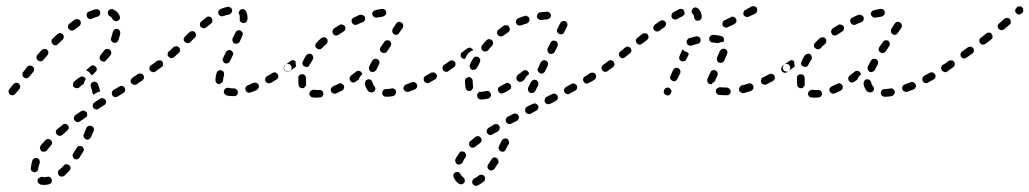

<svg xmlns="http://www.w3.org/2000/svg" viewBox="-20 -297 3340 623"><path d="M117 277Q116 277 115 277Q114 277 113 277Q109 280 104 282Q104 283 103 284Q102 286 102 287Q102 289 102 292Q103 294 104 296Q105 298 108 300Q110 301 112 302Q118 303 124 303Q131 303 139 301Q141 300 143 299Q145 298 147 295Q148 293 148 291Q149 288 148 286Q147 281 143 278Q138 275 133 277Q128 278 124 278Q120 278 117 277ZM168 263Q168 268 171 272Q175 276 180 276Q185 276 189 273Q197 266 205 257Q207 255 208 253Q209 250 209 248Q209 245 207 243Q206 241 205 239Q201 236 196 236Q190 236 187 240Q180 248 172 254Q168 257 168 263ZM109 227Q109 225 108 222Q107 220 105 218Q103 217 101 216Q98 215 96 215Q93 216 91 217Q89 218 87 220Q86 222 85 224Q81 236 80 248Q79 250 80 253Q81 255 82 257Q84 259 86 260Q88 261 91 262Q96 262 100 259Q104 256 104 250Q105 241 109 232Q109 230 109 227ZM216 210Q217 215 221 218Q225 221 230 220Q235 219 238 214Q244 205 250 195Q253 191 252 186Q250 181 246 178Q241 176 236 177Q231 178 229 183Q223 192 218 200Q215 205 216 210ZM149 166Q148 161 145 157Q143 156 140 155Q138 154 136 154Q133 154 131 155Q129 156 127 158Q119 167 112 175Q111 177 110 180Q109 182 110 185Q110 187 111 189Q112 191 114 193Q118 196 123 195Q129 195 132 191Q138 183 145 175Q149 171 149 166ZM252 148Q254 152 258 155Q261 156 263 156Q266 156 268 155Q270 154 272 152Q274 151 275 148Q280 138 284 128Q286 123 284 118Q281 113 277 112Q274 111 272 111Q269 111 267 112Q265 113 263 114Q261 116 260 119Q257 128 252 138Q250 143 252 148ZM203 119Q204 114 201 110Q199 108 197 107Q195 105 192 105Q190 105 187 105Q185 106 183 108Q174 115 166 122Q164 123 163 125Q162 128 161 130Q161 133 162 135Q163 137 164 139Q168 143 173 144Q178 144 182 141Q190 134 198 127Q202 124 203 119ZM263 77Q263 71 261 67Q259 65 257 64Q255 62 252 62Q250 62 248 62Q245 63 243 64L225 76Q221 79 220 84Q219 90 222 94Q223 96 226 97Q228 99 230 99Q233 99 235 99Q237 98 239 97L257 85Q262 82 263 77ZM324 36Q325 31 322 27Q321 25 319 24Q317 22 314 22Q312 21 309 22Q307 22 305 23L287 35Q284 37 283 39Q282 41 281 43Q281 46 281 48Q281 50 283 53Q286 57 291 58Q296 59 300 56L318 44Q323 42 324 36ZM386 -3Q387 -8 384 -13Q383 -15 381 -16Q378 -18 376 -18Q374 -19 371 -18Q369 -18 367 -16L348 -5Q344 -2 343 3Q342 8 345 13Q346 15 348 16Q350 18 352 18Q355 19 357 18Q360 18 362 16L380 5Q385 2 386 -3ZM45 -12Q46 -15 46 -17Q45 -20 44 -22Q43 -24 41 -26Q37 -29 32 -28Q27 -28 24 -24Q15 -14 11 -8Q7 -4 8 1Q8 6 12 9Q16 13 21 12Q26 12 29 8Q34 3 43 -8Q45 -10 45 -12ZM305 0Q305 -1 305 -1Q305 -1 305 -1Q302 -14 298 -24Q297 -27 295 -28Q294 -30 291 -31Q289 -32 287 -32Q284 -32 282 -31Q277 -29 275 -25Q273 -20 275 -15Q278 -7 280 3Q280 5 281 7Q282 9 284 10L293 4Q298 1 305 0ZM229 -11Q224 -11 220 -14Q218 -16 217 -18Q216 -21 217 -23Q217 -26 218 -28Q219 -30 220 -32Q231 -42 240 -47Q242 -48 244 -49Q247 -49 249 -48Q252 -48 254 -46Q256 -45 257 -43Q257 -42 258 -41Q258 -41 258 -40Q256 -37 254 -33Q253 -29 252 -25Q245 -21 238 -14Q234 -10 229 -11ZM447 -44Q448 -49 445 -53Q444 -55 442 -57Q440 -58 437 -58Q435 -59 432 -58Q430 -58 428 -57L410 -45Q406 -42 404 -37Q403 -32 406 -27Q408 -25 410 -24Q412 -22 414 -22Q417 -21 419 -22Q422 -22 424 -24L442 -36Q446 -39 447 -44ZM91 -73Q90 -78 86 -81Q82 -85 77 -84Q72 -84 68 -80L55 -63Q52 -59 53 -54Q53 -49 57 -46Q59 -44 61 -44Q64 -43 66 -43Q69 -43 71 -45Q73 -46 75 -48L88 -64Q91 -68 91 -73ZM268 -64Q264 -67 259 -69Q267 -76 273 -81Q274 -83 277 -84Q279 -85 281 -85Q284 -85 286 -84Q288 -83 290 -81Q294 -78 294 -72Q294 -67 290 -64Q286 -59 280 -54Q279 -54 277 -53Q277 -54 276 -54Q273 -60 268 -64ZM492 -75Q493 -80 490 -84Q489 -86 487 -88Q485 -89 482 -89Q480 -90 477 -89Q475 -89 473 -87L470 -86Q466 -83 465 -78Q464 -72 467 -68Q469 -66 471 -65Q473 -63 475 -63Q478 -63 480 -63Q483 -64 485 -65L487 -67Q491 -70 492 -75ZM303 -108Q304 -103 308 -100Q310 -98 312 -98Q315 -97 317 -97Q320 -97 322 -99Q324 -100 325 -102Q333 -110 339 -119Q340 -121 341 -123Q341 -126 341 -128Q340 -131 339 -133Q338 -135 336 -136Q331 -139 326 -138Q321 -138 318 -133Q313 -126 306 -118Q303 -114 303 -108ZM137 -127Q137 -132 133 -135Q129 -139 124 -138Q119 -138 115 -134Q109 -127 101 -119Q98 -115 98 -110Q99 -104 103 -101Q107 -98 112 -98Q117 -98 120 -102Q127 -110 134 -118Q137 -121 137 -127ZM187 -177Q187 -182 184 -186Q180 -189 175 -190Q170 -190 166 -186Q158 -179 151 -172Q147 -168 147 -163Q147 -158 151 -154Q154 -150 160 -150Q165 -150 168 -154Q176 -161 183 -168Q187 -172 187 -177ZM341 -165Q343 -161 348 -159Q350 -158 353 -158Q355 -158 358 -159Q360 -160 361 -162Q363 -164 364 -166Q368 -177 370 -188Q371 -193 368 -198Q366 -202 361 -203Q355 -204 351 -201Q347 -198 346 -193Q344 -184 341 -175Q339 -170 341 -165ZM242 -221Q243 -226 240 -230Q237 -234 232 -235Q227 -236 222 -233Q214 -227 205 -220Q201 -217 200 -212Q200 -207 203 -203Q206 -199 211 -198Q216 -197 221 -200Q229 -207 237 -212Q241 -215 242 -221ZM353 -229Q357 -227 362 -229Q364 -230 366 -232Q368 -234 369 -236Q369 -239 369 -241Q369 -244 368 -246Q365 -253 360 -258Q355 -263 348 -266Q344 -269 339 -267Q334 -266 331 -261Q329 -256 331 -251Q332 -246 337 -244Q343 -241 345 -235Q348 -231 353 -229ZM304 -249Q306 -253 305 -258Q304 -261 303 -263Q301 -265 299 -266Q297 -267 294 -267Q292 -268 290 -267Q279 -264 268 -259Q266 -258 264 -257Q263 -255 262 -253Q261 -250 261 -248Q261 -245 262 -243Q264 -238 269 -236Q274 -234 278 -236Q288 -241 296 -243Q301 -244 304 -249Z M748 12Q752 8 752 3Q752 1 751 -2Q750 -4 748 -6Q747 -8 744 -9Q742 -10 740 -10Q729 -10 722 -12Q719 -12 717 -12Q714 -12 712 -10Q710 -9 709 -7Q707 -5 707 -3Q705 2 708 7Q711 11 716 13Q726 15 739 15Q744 15 748 12ZM819 -12Q821 -17 819 -22Q818 -24 816 -26Q814 -27 812 -28Q809 -29 807 -29Q805 -29 802 -28Q792 -24 784 -20Q779 -18 777 -13Q775 -9 777 -4Q779 1 783 3Q788 5 793 3Q802 0 813 -5Q817 -7 819 -12ZM687 -25Q684 -26 682 -28Q681 -30 680 -32Q679 -34 679 -37V-38Q679 -47 683 -61Q685 -66 689 -68Q694 -70 699 -69Q704 -67 706 -63Q708 -58 707 -53Q704 -43 704 -38V-37Q704 -35 703 -33Q703 -32 702 -30Q701 -30 701 -30Q697 -27 694 -25Q693 -24 693 -24Q692 -24 691 -24Q689 -24 687 -25ZM883 -46Q884 -51 881 -56Q880 -58 878 -59Q876 -61 874 -62Q871 -62 869 -62Q867 -62 864 -60Q856 -55 847 -50Q844 -49 843 -47Q841 -45 841 -43Q840 -40 840 -38Q841 -35 842 -33Q844 -29 849 -27Q854 -26 859 -28Q868 -33 877 -39Q881 -41 883 -46ZM926 -75Q927 -80 924 -84Q923 -86 921 -88Q919 -89 916 -89Q914 -90 911 -89Q909 -89 907 -87H906Q902 -84 901 -79Q900 -74 903 -69Q905 -67 907 -66Q909 -65 911 -64Q914 -64 916 -64Q919 -65 921 -66V-67Q925 -70 926 -75ZM508 -83Q509 -85 509 -87Q509 -90 509 -92Q508 -95 507 -97Q504 -101 499 -101Q493 -102 489 -99Q481 -93 473 -87Q469 -84 468 -79Q467 -74 470 -70Q473 -66 478 -65Q483 -64 487 -67Q496 -73 504 -79Q506 -81 508 -83ZM703 -100Q705 -95 709 -92Q714 -90 719 -92Q724 -93 726 -98L735 -117Q738 -121 736 -126Q734 -131 730 -133Q725 -136 720 -134Q715 -132 713 -128L704 -109Q701 -104 703 -100ZM563 -129Q564 -131 564 -134Q564 -136 564 -139Q563 -141 561 -143Q559 -145 557 -146Q555 -147 552 -147Q550 -147 548 -146Q545 -146 543 -144Q536 -137 528 -130Q526 -129 525 -127Q524 -124 524 -122Q524 -119 524 -117Q525 -115 527 -113Q530 -109 535 -108Q540 -108 544 -111Q552 -118 560 -125Q562 -127 563 -129ZM735 -163Q736 -158 741 -156Q746 -154 751 -156Q756 -158 758 -162Q763 -173 766 -181Q767 -184 768 -186Q768 -189 767 -191Q766 -193 764 -195Q762 -197 760 -198Q755 -200 750 -198Q746 -196 744 -191Q740 -183 735 -173Q733 -168 735 -163ZM615 -179Q616 -181 616 -183Q616 -186 615 -188Q614 -190 613 -192Q609 -196 604 -196Q599 -196 595 -193L580 -178Q576 -175 576 -169Q576 -164 580 -161Q583 -157 589 -157Q594 -157 597 -160L612 -175Q614 -176 615 -179ZM669 -229Q670 -234 667 -238Q664 -243 659 -243Q654 -244 650 -241Q642 -235 633 -227Q629 -224 629 -219Q628 -214 631 -210Q635 -206 640 -205Q645 -205 649 -208Q657 -215 665 -221Q669 -224 669 -229ZM758 -236Q757 -231 760 -227Q764 -223 769 -222Q771 -222 774 -223Q776 -223 778 -225Q780 -226 781 -229Q782 -231 783 -233Q784 -250 778 -261Q776 -265 771 -267Q766 -268 761 -266Q757 -263 755 -258Q754 -253 757 -249Q757 -247 758 -244Q758 -241 758 -236ZM731 -256Q734 -260 733 -265Q732 -267 731 -270Q729 -272 727 -273Q725 -274 723 -275Q720 -275 718 -275Q707 -272 696 -268Q694 -267 692 -265Q690 -264 689 -261Q688 -259 688 -257Q688 -254 689 -252Q691 -247 696 -245Q700 -243 705 -245Q714 -248 723 -250Q728 -251 731 -256Z M1018 19Q1020 19 1023 18Q1025 17 1026 15Q1028 13 1029 11Q1030 9 1029 6Q1029 1 1025 -2Q1021 -6 1016 -5Q1012 -5 1009 -5Q1003 -5 998 -6Q993 -6 989 -3Q985 0 984 5Q984 8 984 10Q985 13 987 15Q988 16 990 18Q993 19 995 19Q1001 20 1009 20Q1013 20 1018 19ZM1263 9Q1266 5 1265 0Q1265 -2 1264 -4Q1262 -7 1260 -8Q1258 -9 1256 -10Q1253 -11 1251 -10Q1241 -8 1232 -8Q1230 -8 1227 -7Q1225 -6 1223 -4Q1222 -2 1221 0Q1220 3 1220 5Q1220 10 1224 14Q1228 17 1233 17Q1244 17 1255 15Q1260 14 1263 9ZM1096 -11Q1098 -16 1095 -20Q1094 -22 1092 -24Q1090 -25 1088 -26Q1086 -27 1083 -27Q1081 -26 1079 -25Q1070 -21 1061 -17Q1059 -16 1057 -14Q1055 -12 1054 -10Q1053 -8 1053 -5Q1053 -3 1054 -1Q1056 4 1061 6Q1066 8 1071 6Q1080 2 1090 -3Q1095 -6 1096 -11ZM1176 0Q1178 1 1181 2Q1183 3 1185 3Q1188 3 1190 2Q1192 1 1194 0Q1198 -4 1198 -9Q1198 -14 1194 -18Q1190 -22 1189 -29Q1189 -31 1187 -33Q1186 -36 1184 -37Q1182 -39 1180 -39Q1178 -40 1175 -40Q1173 -39 1170 -38Q1168 -37 1167 -35Q1165 -33 1165 -31Q1164 -28 1164 -26Q1165 -18 1168 -12Q1171 -5 1176 0ZM1333 -14Q1335 -18 1333 -23Q1332 -26 1330 -27Q1328 -29 1326 -30Q1324 -31 1321 -31Q1319 -31 1316 -30Q1307 -26 1298 -23Q1295 -22 1293 -20Q1292 -19 1291 -17Q1290 -14 1289 -12Q1289 -9 1290 -7Q1292 -2 1297 0Q1301 2 1306 1Q1316 -3 1326 -7Q1331 -9 1333 -14ZM954 -13Q949 -16 949 -21Q948 -27 948 -34Q948 -39 948 -45Q948 -50 952 -53Q956 -57 961 -56Q967 -56 970 -52Q973 -48 973 -43Q973 -38 973 -34Q973 -29 973 -25Q974 -24 973 -22Q973 -21 973 -19Q969 -16 967 -12Q966 -12 965 -11Q964 -11 963 -11Q958 -10 954 -13ZM1397 -46Q1399 -51 1396 -56Q1395 -58 1393 -59Q1391 -61 1389 -62Q1386 -62 1384 -62Q1381 -62 1379 -61Q1370 -56 1361 -51Q1357 -49 1355 -44Q1354 -39 1356 -34Q1357 -32 1359 -30Q1361 -29 1363 -28Q1366 -27 1368 -27Q1371 -28 1373 -29Q1382 -34 1391 -39Q1396 -41 1397 -46ZM1125 -29Q1120 -30 1117 -34Q1115 -36 1115 -39Q1114 -41 1114 -43Q1115 -46 1116 -48Q1117 -50 1119 -52Q1127 -58 1135 -64Q1139 -68 1144 -67Q1149 -67 1152 -63Q1154 -61 1155 -59Q1155 -57 1155 -55Q1152 -53 1149 -49Q1145 -44 1144 -39Q1139 -35 1134 -32Q1130 -29 1125 -29ZM1177 -76Q1177 -74 1178 -72Q1178 -69 1180 -67Q1182 -66 1184 -64Q1189 -62 1193 -64Q1198 -66 1201 -70Q1204 -78 1210 -88Q1212 -92 1211 -97Q1210 -102 1205 -105Q1201 -107 1196 -106Q1191 -105 1188 -100Q1182 -90 1178 -81Q1177 -79 1177 -76ZM1441 -75Q1442 -80 1439 -84Q1436 -88 1431 -89Q1426 -90 1422 -87H1421Q1417 -84 1416 -79Q1415 -73 1418 -69Q1419 -67 1421 -66Q1423 -65 1426 -64Q1428 -64 1431 -64Q1433 -65 1435 -66L1436 -67Q1440 -70 1441 -75ZM921 -67Q917 -64 912 -65Q907 -66 904 -70Q901 -74 902 -79Q903 -84 907 -87Q914 -92 923 -99Q925 -101 927 -101Q930 -102 932 -102Q934 -101 936 -100Q938 -99 939 -98Q939 -96 939 -95Q939 -88 941 -82Q940 -81 939 -80Q939 -80 938 -79Q928 -72 921 -67ZM962 -88Q964 -83 969 -81Q973 -79 978 -80Q983 -82 985 -87Q989 -95 995 -104Q997 -108 996 -113Q995 -118 991 -121Q986 -124 981 -122Q976 -121 973 -117Q967 -107 963 -98Q960 -93 962 -88ZM1213 -139Q1213 -137 1213 -134Q1214 -132 1215 -130Q1217 -128 1219 -127Q1223 -124 1228 -125Q1233 -126 1236 -130L1247 -147Q1249 -149 1249 -152Q1250 -154 1249 -157Q1249 -159 1247 -161Q1246 -163 1244 -165Q1240 -167 1234 -166Q1229 -165 1227 -161L1215 -144Q1214 -142 1213 -139ZM1003 -149Q1003 -144 1007 -141Q1011 -137 1016 -137Q1021 -137 1025 -141Q1031 -148 1039 -154Q1043 -158 1043 -163Q1044 -168 1040 -172Q1037 -176 1032 -176Q1026 -176 1022 -173Q1014 -166 1007 -158Q1003 -155 1003 -149ZM1059 -197Q1058 -192 1061 -187Q1063 -183 1068 -182Q1074 -181 1078 -184Q1086 -189 1095 -195Q1099 -197 1100 -202Q1102 -207 1099 -212Q1096 -216 1091 -217Q1086 -219 1082 -216Q1073 -211 1064 -205Q1060 -202 1059 -197ZM1253 -194Q1254 -189 1258 -186Q1260 -185 1263 -184Q1265 -184 1268 -184Q1270 -185 1272 -186Q1274 -188 1275 -190Q1281 -199 1287 -207Q1288 -209 1288 -212Q1289 -214 1288 -217Q1287 -219 1286 -221Q1285 -223 1282 -224Q1278 -227 1273 -226Q1268 -225 1265 -220Q1260 -212 1254 -203Q1252 -199 1253 -194ZM1121 -233Q1120 -228 1122 -224Q1124 -219 1129 -217Q1134 -215 1138 -217Q1148 -222 1157 -225Q1162 -227 1164 -232Q1166 -237 1164 -242Q1162 -246 1157 -248Q1152 -250 1147 -249Q1138 -245 1128 -240Q1123 -238 1121 -233ZM1190 -259Q1187 -255 1188 -250Q1189 -247 1190 -245Q1192 -243 1194 -242Q1196 -240 1198 -240Q1201 -239 1203 -240Q1213 -242 1222 -243Q1227 -244 1230 -248Q1234 -252 1233 -257Q1233 -262 1229 -265Q1225 -269 1219 -268Q1209 -267 1198 -264Q1193 -263 1190 -259Z M1513 289Q1511 294 1513 298Q1514 301 1516 302Q1518 304 1520 305Q1522 306 1525 306Q1527 306 1530 305Q1539 300 1550 292Q1551 290 1553 288Q1554 286 1554 283Q1554 281 1553 278Q1553 276 1551 274Q1548 270 1542 270Q1537 269 1533 273Q1526 279 1519 282Q1515 284 1513 289ZM1468 262Q1464 260 1459 262Q1456 262 1455 264Q1453 266 1452 268Q1451 270 1451 273Q1451 275 1452 278Q1457 291 1469 299Q1471 300 1474 301Q1476 301 1479 301Q1481 300 1483 299Q1485 297 1487 295Q1489 291 1488 286Q1487 281 1483 278Q1477 274 1475 269Q1473 264 1468 262ZM1562 246Q1563 251 1567 254Q1571 257 1576 256Q1581 255 1584 251Q1590 243 1596 233Q1599 229 1597 224Q1596 219 1592 216Q1587 213 1582 214Q1577 216 1575 220Q1569 229 1564 237Q1561 241 1562 246ZM1492 209Q1493 207 1492 205Q1492 202 1490 200Q1489 198 1487 196Q1485 195 1483 195Q1480 194 1478 194Q1475 195 1473 196Q1471 197 1470 200Q1463 209 1458 219Q1457 221 1457 224Q1457 226 1458 229Q1459 231 1460 233Q1462 235 1464 236Q1469 238 1474 236Q1479 234 1481 230Q1484 222 1490 214Q1492 212 1492 209ZM1607 161 1599 177Q1597 182 1598 186Q1600 191 1604 194Q1609 196 1614 195Q1619 193 1621 188L1629 173L1631 170Q1633 166 1631 161Q1630 156 1625 153Q1621 151 1616 153Q1611 154 1608 159ZM1543 159Q1543 154 1540 150Q1537 145 1532 145Q1527 144 1523 147Q1514 154 1506 161Q1504 162 1503 164Q1502 167 1502 169Q1502 172 1502 174Q1503 176 1505 178Q1508 182 1513 182Q1518 183 1522 179Q1530 173 1538 167Q1542 164 1543 159ZM1601 121Q1603 116 1600 112Q1599 109 1597 108Q1595 106 1592 106Q1590 105 1587 106Q1585 106 1583 107Q1574 113 1565 118Q1563 119 1562 121Q1560 123 1560 126Q1559 128 1559 131Q1560 133 1561 135Q1564 140 1569 141Q1574 142 1578 139Q1587 134 1596 129Q1600 126 1601 121ZM1663 87Q1665 82 1662 78Q1660 73 1655 72Q1650 70 1645 73L1627 82Q1623 85 1621 90Q1620 95 1622 99Q1625 104 1630 105Q1635 107 1639 104L1657 95Q1662 92 1663 87ZM1724 59Q1725 58 1726 55Q1727 53 1727 50Q1727 48 1726 46Q1723 41 1718 39Q1713 38 1709 40L1690 49Q1688 50 1687 52Q1685 54 1684 57Q1683 59 1684 61Q1684 64 1685 66Q1687 71 1692 72Q1697 74 1702 72L1720 62Q1722 61 1724 59ZM1790 23Q1791 18 1789 14Q1788 11 1786 10Q1784 8 1782 7Q1779 7 1777 7Q1774 7 1772 8L1754 17Q1749 20 1748 25Q1746 30 1748 34Q1749 37 1751 38Q1753 40 1756 41Q1758 41 1760 41Q1763 41 1765 40L1783 31Q1788 28 1790 23ZM1563 23Q1568 22 1571 18Q1574 13 1573 8Q1572 6 1571 4Q1570 2 1568 0Q1566 -1 1563 -2Q1561 -2 1558 -2Q1548 1 1541 1H1540Q1535 0 1532 4Q1528 8 1528 13Q1528 15 1529 18Q1530 20 1532 22Q1533 24 1536 25Q1538 25 1540 26H1541Q1551 26 1563 23ZM1852 -10Q1854 -15 1852 -19Q1850 -22 1848 -23Q1846 -25 1844 -26Q1842 -26 1839 -26Q1837 -26 1835 -25L1817 -15Q1812 -12 1811 -7Q1809 -3 1811 2Q1813 4 1815 6Q1816 7 1819 8Q1821 9 1824 9Q1826 8 1828 7L1846 -3Q1851 -5 1852 -10ZM1636 -8Q1638 -10 1638 -12Q1639 -15 1639 -17Q1638 -20 1637 -22Q1634 -26 1629 -28Q1624 -29 1620 -26Q1611 -21 1603 -17Q1598 -15 1596 -10Q1595 -5 1597 -1Q1598 2 1600 3Q1602 5 1604 6Q1606 7 1609 6Q1611 6 1614 5Q1623 1 1632 -5Q1635 -6 1636 -8ZM1694 -3Q1695 2 1700 4Q1702 5 1705 5Q1707 5 1709 4Q1712 4 1714 2Q1716 0 1717 -2L1726 -20Q1728 -25 1726 -30Q1725 -35 1720 -37Q1715 -39 1711 -38Q1706 -36 1703 -31L1694 -13Q1692 -8 1694 -3ZM1496 -3Q1492 -6 1491 -11Q1489 -19 1489 -28Q1489 -32 1489 -36Q1489 -38 1490 -40Q1492 -43 1494 -44Q1495 -46 1498 -46Q1500 -47 1503 -47Q1508 -46 1511 -42Q1514 -38 1514 -33Q1514 -31 1514 -28Q1514 -22 1515 -17Q1515 -16 1515 -14Q1515 -12 1515 -11Q1512 -8 1510 -4Q1509 -3 1508 -3Q1507 -2 1506 -2Q1501 -1 1496 -3ZM1912 -42Q1914 -44 1914 -46Q1915 -48 1914 -51Q1914 -53 1913 -55Q1910 -60 1905 -61Q1900 -62 1895 -60Q1887 -54 1878 -49Q1876 -48 1874 -46Q1873 -44 1872 -41Q1872 -39 1872 -37Q1872 -34 1874 -32Q1876 -28 1881 -26Q1886 -25 1891 -28Q1900 -33 1909 -38Q1911 -40 1912 -42ZM1691 -52Q1694 -54 1696 -56Q1696 -56 1696 -56Q1696 -56 1696 -56Q1697 -58 1696 -61Q1695 -63 1693 -65Q1690 -69 1685 -69Q1680 -70 1676 -66Q1668 -60 1660 -54Q1656 -50 1656 -45Q1655 -40 1658 -36Q1660 -34 1662 -33Q1664 -32 1666 -31Q1669 -31 1671 -32Q1674 -32 1676 -34Q1679 -36 1682 -39L1683 -41Q1686 -47 1691 -52ZM1734 -94 1726 -76Q1725 -74 1724 -72Q1724 -69 1725 -67Q1726 -65 1728 -63Q1729 -61 1731 -60Q1736 -57 1741 -59Q1746 -61 1748 -65L1757 -83V-84Q1758 -86 1758 -88Q1759 -91 1758 -93Q1757 -96 1755 -98Q1754 -99 1752 -100Q1747 -103 1742 -101Q1737 -99 1735 -95ZM1956 -70Q1957 -72 1957 -75Q1958 -77 1957 -80Q1957 -82 1955 -84Q1952 -88 1947 -89Q1942 -90 1938 -87H1937Q1935 -85 1934 -83Q1932 -81 1932 -79Q1931 -76 1932 -74Q1933 -71 1934 -69Q1937 -65 1942 -64Q1947 -63 1951 -66L1952 -67Q1954 -68 1956 -70ZM1458 -87Q1459 -92 1456 -96Q1455 -98 1452 -99Q1450 -101 1448 -101Q1445 -101 1443 -101Q1441 -100 1439 -99L1422 -87Q1420 -86 1418 -84Q1417 -82 1417 -79Q1416 -77 1417 -74Q1417 -72 1419 -70Q1422 -66 1427 -65Q1432 -64 1436 -67L1453 -79Q1457 -82 1458 -87ZM1505 -78Q1506 -73 1511 -71Q1516 -69 1521 -71Q1525 -73 1528 -77Q1532 -86 1537 -95Q1539 -99 1538 -104Q1536 -109 1532 -112Q1527 -114 1522 -113Q1517 -111 1515 -107Q1509 -97 1505 -88Q1503 -83 1505 -78ZM1504 -128Q1509 -132 1515 -134Q1515 -135 1515 -136Q1514 -136 1514 -137Q1512 -139 1510 -140Q1508 -142 1506 -142Q1503 -143 1501 -142Q1498 -141 1496 -140L1480 -128Q1475 -125 1475 -120Q1474 -115 1477 -111Q1479 -108 1482 -107Q1485 -105 1489 -106Q1492 -112 1495 -118Q1498 -124 1504 -128ZM1757 -131Q1758 -126 1763 -123Q1765 -122 1768 -122Q1770 -122 1772 -123Q1775 -123 1777 -125Q1778 -127 1780 -129L1789 -147Q1791 -152 1789 -157Q1788 -162 1783 -164Q1778 -166 1773 -165Q1769 -163 1766 -158L1757 -140Q1755 -135 1757 -131ZM1542 -141Q1542 -136 1546 -133Q1548 -131 1550 -130Q1553 -130 1555 -130Q1558 -130 1560 -131Q1562 -132 1564 -134Q1570 -142 1577 -149Q1580 -153 1580 -158Q1580 -163 1576 -167Q1572 -170 1567 -170Q1562 -170 1558 -166Q1551 -158 1544 -150Q1541 -146 1542 -141ZM1593 -193Q1592 -188 1595 -184Q1598 -180 1603 -179Q1608 -178 1613 -181Q1620 -187 1629 -192Q1633 -195 1634 -200Q1635 -205 1632 -210Q1630 -214 1624 -215Q1619 -216 1615 -214Q1606 -208 1598 -201Q1593 -198 1593 -193ZM1787 -199Q1787 -196 1788 -194Q1789 -192 1790 -190Q1792 -188 1794 -187Q1799 -185 1804 -186Q1809 -188 1811 -193L1820 -211Q1821 -213 1821 -216Q1822 -218 1821 -220Q1820 -223 1818 -225Q1817 -227 1814 -228Q1810 -230 1805 -228Q1800 -227 1798 -222L1789 -204Q1788 -201 1787 -199ZM1655 -231Q1653 -226 1655 -222Q1656 -219 1658 -217Q1659 -216 1662 -215Q1664 -214 1666 -214Q1669 -214 1671 -215Q1680 -218 1690 -221Q1694 -223 1697 -228Q1699 -232 1698 -237Q1697 -240 1695 -241Q1694 -243 1691 -244Q1689 -246 1687 -246Q1684 -246 1682 -245Q1672 -242 1662 -238Q1657 -236 1655 -231ZM1728 -255Q1726 -254 1725 -252Q1723 -250 1723 -248Q1722 -245 1722 -243Q1723 -238 1727 -235Q1731 -232 1737 -232Q1746 -234 1756 -234Q1759 -235 1761 -236Q1763 -237 1765 -239Q1766 -241 1767 -243Q1768 -245 1768 -248Q1767 -253 1763 -256Q1759 -260 1754 -259Q1744 -258 1733 -257Q1731 -257 1728 -255Z M2134 0Q2133 2 2134 4Q2135 7 2137 9Q2139 10 2141 11Q2146 14 2150 12Q2155 10 2157 5Q2158 3 2159 0Q2159 -2 2158 -5Q2157 -7 2155 -9Q2154 -10 2151 -12Q2147 -14 2142 -12Q2137 -10 2135 -5Q2134 -3 2134 0ZM2337 12H2338Q2341 12 2343 12Q2345 11 2347 9Q2349 7 2350 5Q2351 2 2351 0Q2351 -5 2347 -9Q2343 -13 2338 -13H2337Q2325 -13 2317 -14Q2312 -14 2308 -11Q2303 -8 2303 -3Q2302 0 2303 2Q2304 4 2305 6Q2307 8 2309 10Q2311 11 2313 11Q2323 12 2337 12ZM2421 -5Q2423 -6 2424 -9Q2425 -11 2425 -13Q2425 -16 2424 -18Q2423 -23 2418 -25Q2413 -28 2409 -26Q2398 -22 2387 -20Q2385 -19 2383 -18Q2381 -16 2380 -14Q2378 -12 2378 -9Q2378 -7 2378 -4Q2380 1 2384 3Q2389 6 2394 5Q2405 2 2417 -2Q2419 -3 2421 -5ZM2492 -38Q2493 -40 2494 -42Q2495 -44 2494 -47Q2494 -49 2493 -51Q2490 -56 2485 -57Q2480 -59 2476 -56Q2466 -51 2456 -46Q2451 -44 2450 -39Q2448 -34 2450 -29Q2451 -27 2453 -25Q2455 -24 2458 -23Q2460 -22 2462 -22Q2465 -22 2467 -23Q2477 -29 2488 -34Q2490 -36 2492 -38ZM2279 -26Q2277 -28 2276 -30Q2275 -32 2275 -35Q2275 -37 2275 -40Q2277 -44 2279 -49L2285 -62Q2287 -67 2292 -69Q2297 -71 2302 -68Q2304 -67 2306 -66Q2307 -64 2308 -62Q2309 -59 2309 -57Q2309 -54 2308 -52L2302 -39Q2300 -35 2299 -33Q2297 -31 2294 -29Q2291 -27 2288 -23Q2287 -23 2286 -24Q2285 -24 2284 -24Q2281 -25 2279 -26ZM2155 -42Q2157 -37 2162 -35Q2164 -34 2166 -33Q2169 -33 2171 -34Q2174 -35 2175 -37Q2177 -39 2178 -41L2187 -59Q2189 -64 2187 -69Q2185 -74 2180 -76Q2178 -77 2176 -77Q2173 -77 2171 -76Q2169 -75 2167 -74Q2165 -72 2164 -70L2156 -51Q2153 -46 2155 -42ZM2544 -75Q2545 -80 2542 -84Q2541 -86 2539 -88Q2537 -89 2534 -89Q2532 -90 2529 -89Q2527 -89 2525 -87L2520 -84Q2516 -81 2515 -76Q2514 -71 2517 -66Q2518 -64 2520 -63Q2522 -62 2525 -61Q2527 -61 2530 -61Q2532 -62 2534 -63L2539 -67Q2543 -70 2544 -75ZM1974 -88Q1974 -93 1971 -97Q1970 -99 1967 -100Q1965 -101 1963 -102Q1960 -102 1958 -101Q1955 -101 1954 -99Q1943 -91 1938 -87Q1934 -84 1933 -79Q1932 -74 1935 -70Q1938 -66 1943 -65Q1948 -64 1952 -67Q1958 -71 1969 -79Q1973 -83 1974 -88ZM2307 -101Q2308 -96 2313 -94Q2315 -93 2318 -93Q2320 -93 2323 -94Q2325 -95 2327 -96Q2329 -98 2330 -100L2339 -121Q2341 -126 2340 -131Q2338 -136 2333 -138Q2328 -140 2323 -138Q2319 -136 2316 -132L2307 -111Q2305 -106 2307 -101ZM2184 -106Q2186 -101 2191 -99Q2193 -98 2196 -98Q2198 -98 2200 -99Q2203 -99 2205 -101Q2206 -103 2207 -105L2215 -121L2212 -127Q2209 -128 2206 -129Q2200 -131 2196 -136Q2195 -136 2195 -137Q2194 -136 2194 -135Q2193 -135 2193 -134L2185 -115Q2183 -111 2184 -106ZM2029 -132Q2029 -137 2026 -141Q2025 -143 2022 -144Q2020 -145 2018 -146Q2015 -146 2013 -145Q2010 -145 2009 -143L1993 -130Q1989 -127 1988 -122Q1988 -117 1991 -113Q1994 -109 1999 -108Q2004 -108 2008 -111L2024 -124Q2028 -127 2029 -132ZM2211 -169Q2209 -167 2208 -165Q2207 -163 2208 -160Q2208 -158 2209 -156Q2211 -151 2215 -150Q2219 -148 2224 -149Q2235 -153 2244 -155Q2249 -156 2252 -160Q2254 -165 2253 -170Q2252 -175 2248 -177Q2243 -180 2238 -179Q2230 -177 2220 -174Q2218 -174 2217 -174Q2216 -173 2215 -173L2214 -172Q2212 -171 2211 -169ZM2083 -171Q2084 -173 2084 -175Q2085 -178 2084 -180Q2083 -183 2082 -185Q2079 -189 2073 -189Q2068 -190 2064 -187L2048 -174Q2044 -171 2043 -166Q2043 -161 2046 -157Q2047 -155 2050 -154Q2052 -153 2054 -152Q2057 -152 2059 -153Q2061 -153 2063 -155L2079 -167Q2081 -169 2083 -171ZM2285 -162Q2281 -166 2281 -171Q2281 -174 2282 -176Q2283 -178 2285 -180Q2287 -182 2289 -183Q2292 -184 2294 -184Q2309 -183 2320 -180Q2323 -179 2325 -178Q2326 -176 2328 -174Q2329 -172 2329 -169Q2329 -167 2329 -164Q2328 -163 2328 -163Q2328 -162 2327 -161Q2321 -161 2316 -159Q2313 -158 2310 -157Q2303 -158 2294 -159Q2288 -159 2285 -162ZM2141 -217Q2142 -222 2139 -226Q2136 -230 2131 -231Q2126 -232 2122 -229Q2114 -224 2105 -217Q2101 -214 2100 -209Q2099 -204 2102 -200Q2105 -196 2110 -195Q2115 -194 2119 -197Q2128 -203 2136 -209Q2140 -212 2141 -217ZM2325 -224Q2323 -219 2325 -214Q2326 -212 2328 -210Q2330 -209 2333 -208Q2335 -207 2337 -207Q2340 -208 2342 -209L2363 -219Q2367 -221 2369 -226Q2371 -231 2368 -236Q2367 -238 2365 -240Q2363 -241 2361 -242Q2359 -243 2356 -243Q2354 -243 2351 -241L2331 -231Q2326 -229 2325 -224ZM2233 -237Q2234 -235 2236 -233Q2237 -231 2240 -230Q2242 -230 2245 -230Q2250 -230 2253 -233Q2257 -237 2257 -242Q2257 -251 2254 -257Q2251 -265 2244 -270Q2240 -273 2235 -273Q2230 -272 2227 -268Q2225 -266 2225 -263Q2224 -261 2224 -259Q2224 -256 2226 -254Q2227 -252 2229 -250Q2232 -248 2232 -242Q2232 -239 2233 -237ZM2198 -247Q2200 -249 2201 -252Q2202 -254 2201 -256Q2201 -259 2200 -261Q2198 -266 2193 -268Q2188 -269 2183 -267Q2175 -263 2165 -257Q2160 -254 2159 -249Q2158 -244 2160 -240Q2163 -235 2168 -234Q2173 -233 2177 -235Q2187 -241 2194 -244Q2197 -246 2198 -247ZM2393 -258Q2391 -253 2393 -248Q2394 -246 2396 -245Q2398 -243 2401 -242Q2403 -241 2405 -242Q2408 -242 2410 -243L2431 -253Q2435 -256 2437 -261Q2438 -265 2436 -270Q2434 -275 2429 -276Q2424 -278 2419 -276L2399 -265Q2394 -263 2393 -258Z M2636 19Q2638 19 2641 18Q2643 17 2644 15Q2646 13 2647 11Q2648 9 2647 6Q2647 1 2643 -2Q2639 -6 2634 -5Q2630 -5 2627 -5Q2621 -5 2616 -6Q2611 -6 2607 -3Q2603 0 2602 5Q2602 8 2602 10Q2603 13 2605 15Q2606 16 2608 18Q2611 19 2613 19Q2619 20 2627 20Q2631 20 2636 19ZM2881 9Q2884 5 2883 0Q2883 -2 2882 -4Q2880 -7 2878 -8Q2876 -9 2874 -10Q2871 -11 2869 -10Q2859 -8 2850 -8Q2848 -8 2845 -7Q2843 -6 2841 -4Q2840 -2 2839 0Q2838 3 2838 5Q2838 10 2842 14Q2846 17 2851 17Q2862 17 2873 15Q2878 14 2881 9ZM2714 -11Q2716 -16 2713 -20Q2712 -22 2710 -24Q2708 -25 2706 -26Q2704 -27 2701 -27Q2699 -26 2697 -25Q2688 -21 2679 -17Q2677 -16 2675 -14Q2673 -12 2672 -10Q2671 -8 2671 -5Q2671 -3 2672 -1Q2674 4 2679 6Q2684 8 2689 6Q2698 2 2708 -3Q2713 -6 2714 -11ZM2794 0Q2796 1 2799 2Q2801 3 2803 3Q2806 3 2808 2Q2810 1 2812 0Q2816 -4 2816 -9Q2816 -14 2812 -18Q2808 -22 2807 -29Q2807 -31 2805 -33Q2804 -36 2802 -37Q2800 -39 2798 -39Q2796 -40 2793 -40Q2791 -39 2788 -38Q2786 -37 2785 -35Q2783 -33 2783 -31Q2782 -28 2782 -26Q2783 -18 2786 -12Q2789 -5 2794 0ZM2951 -14Q2953 -18 2951 -23Q2950 -26 2948 -27Q2946 -29 2944 -30Q2942 -31 2939 -31Q2937 -31 2934 -30Q2925 -26 2916 -23Q2913 -22 2911 -20Q2910 -19 2909 -17Q2908 -14 2907 -12Q2907 -9 2908 -7Q2910 -2 2915 0Q2919 2 2924 1Q2934 -3 2944 -7Q2949 -9 2951 -14ZM2572 -13Q2567 -16 2567 -21Q2566 -27 2566 -34Q2566 -39 2566 -45Q2566 -50 2570 -53Q2574 -57 2579 -56Q2585 -56 2588 -52Q2591 -48 2591 -43Q2591 -38 2591 -34Q2591 -29 2591 -25Q2592 -24 2591 -22Q2591 -21 2591 -19Q2587 -16 2585 -12Q2584 -12 2583 -11Q2582 -11 2581 -11Q2576 -10 2572 -13ZM3015 -46Q3017 -51 3014 -56Q3013 -58 3011 -59Q3009 -61 3007 -62Q3004 -62 3002 -62Q2999 -62 2997 -61Q2988 -56 2979 -51Q2975 -49 2973 -44Q2972 -39 2974 -34Q2975 -32 2977 -30Q2979 -29 2981 -28Q2984 -27 2986 -27Q2989 -28 2991 -29Q3000 -34 3009 -39Q3014 -41 3015 -46ZM2743 -29Q2738 -30 2735 -34Q2733 -36 2733 -39Q2732 -41 2732 -43Q2733 -46 2734 -48Q2735 -50 2737 -52Q2745 -58 2753 -64Q2757 -68 2762 -67Q2767 -67 2770 -63Q2772 -61 2773 -59Q2773 -57 2773 -55Q2770 -53 2767 -49Q2763 -44 2762 -39Q2757 -35 2752 -32Q2748 -29 2743 -29ZM2795 -76Q2795 -74 2796 -72Q2796 -69 2798 -67Q2800 -66 2802 -64Q2807 -62 2811 -64Q2816 -66 2819 -70Q2822 -78 2828 -88Q2830 -92 2829 -97Q2828 -102 2823 -105Q2819 -107 2814 -106Q2809 -105 2806 -100Q2800 -90 2796 -81Q2795 -79 2795 -76ZM3059 -75Q3060 -80 3057 -84Q3054 -88 3049 -89Q3044 -90 3040 -87H3039Q3035 -84 3034 -79Q3033 -73 3036 -69Q3037 -67 3039 -66Q3041 -65 3044 -64Q3046 -64 3049 -64Q3051 -65 3053 -66L3054 -67Q3058 -70 3059 -75ZM2539 -67Q2535 -64 2530 -65Q2525 -66 2522 -70Q2519 -74 2520 -79Q2521 -84 2525 -87Q2532 -92 2541 -99Q2543 -101 2545 -101Q2548 -102 2550 -102Q2552 -101 2554 -100Q2556 -99 2557 -98Q2557 -96 2557 -95Q2557 -88 2559 -82Q2558 -81 2557 -80Q2557 -80 2556 -79Q2546 -72 2539 -67ZM2580 -88Q2582 -83 2587 -81Q2591 -79 2596 -80Q2601 -82 2603 -87Q2607 -95 2613 -104Q2615 -108 2614 -113Q2613 -118 2609 -121Q2604 -124 2599 -122Q2594 -121 2591 -117Q2585 -107 2581 -98Q2578 -93 2580 -88ZM2831 -139Q2831 -137 2831 -134Q2832 -132 2833 -130Q2835 -128 2837 -127Q2841 -124 2846 -125Q2851 -126 2854 -130L2865 -147Q2867 -149 2867 -152Q2868 -154 2867 -157Q2867 -159 2865 -161Q2864 -163 2862 -165Q2858 -167 2852 -166Q2847 -165 2845 -161L2833 -144Q2832 -142 2831 -139ZM2621 -149Q2621 -144 2625 -141Q2629 -137 2634 -137Q2639 -137 2643 -141Q2649 -148 2657 -154Q2661 -158 2661 -163Q2662 -168 2658 -172Q2655 -176 2650 -176Q2644 -176 2640 -173Q2632 -166 2625 -158Q2621 -155 2621 -149ZM2677 -197Q2676 -192 2679 -187Q2681 -183 2686 -182Q2692 -181 2696 -184Q2704 -189 2713 -195Q2717 -197 2718 -202Q2720 -207 2717 -212Q2714 -216 2709 -217Q2704 -219 2700 -216Q2691 -211 2682 -205Q2678 -202 2677 -197ZM2871 -194Q2872 -189 2876 -186Q2878 -185 2881 -184Q2883 -184 2886 -184Q2888 -185 2890 -186Q2892 -188 2893 -190Q2899 -199 2905 -207Q2906 -209 2906 -212Q2907 -214 2906 -217Q2905 -219 2904 -221Q2903 -223 2900 -224Q2896 -227 2891 -226Q2886 -225 2883 -220Q2878 -212 2872 -203Q2870 -199 2871 -194ZM2739 -233Q2738 -228 2740 -224Q2742 -219 2747 -217Q2752 -215 2756 -217Q2766 -222 2775 -225Q2780 -227 2782 -232Q2784 -237 2782 -242Q2780 -246 2775 -248Q2770 -250 2765 -249Q2756 -245 2746 -240Q2741 -238 2739 -233ZM2808 -259Q2805 -255 2806 -250Q2807 -247 2808 -245Q2810 -243 2812 -242Q2814 -240 2816 -240Q2819 -239 2821 -240Q2831 -242 2840 -243Q2845 -244 2848 -248Q2852 -252 2851 -257Q2851 -262 2847 -265Q2843 -269 2837 -268Q2827 -267 2816 -264Q2811 -263 2808 -259Z M3078 -87Q3079 -92 3076 -96Q3074 -98 3072 -100Q3070 -101 3068 -101Q3065 -102 3063 -101Q3061 -101 3058 -99L3040 -86Q3038 -84 3036 -82Q3035 -80 3035 -78Q3034 -75 3035 -73Q3035 -70 3037 -68Q3038 -66 3040 -65Q3042 -64 3045 -63Q3047 -63 3050 -63Q3052 -64 3054 -65L3073 -79Q3077 -82 3078 -87ZM3140 -131Q3141 -136 3138 -141Q3136 -143 3134 -144Q3132 -145 3129 -146Q3127 -146 3125 -145Q3122 -145 3120 -143L3102 -130Q3100 -128 3098 -126Q3097 -124 3097 -122Q3096 -119 3097 -117Q3097 -114 3099 -112Q3102 -108 3107 -107Q3112 -107 3116 -110L3135 -123Q3139 -126 3140 -131ZM3181 -157 3196 -169Q3200 -172 3201 -177Q3201 -182 3198 -186Q3197 -188 3195 -190Q3192 -191 3190 -191Q3188 -191 3185 -191Q3183 -190 3181 -189L3166 -177L3163 -175Q3158 -172 3158 -167Q3157 -161 3160 -157Q3163 -153 3168 -152Q3174 -152 3178 -155ZM3259 -221Q3260 -223 3260 -226Q3260 -228 3259 -230Q3259 -233 3257 -235Q3255 -237 3253 -238Q3251 -239 3248 -239Q3246 -239 3244 -238Q3241 -238 3239 -236Q3231 -229 3222 -221Q3218 -218 3217 -213Q3217 -208 3220 -204Q3224 -200 3229 -199Q3234 -199 3238 -202Q3247 -210 3256 -217Q3257 -219 3259 -221ZM3300 -259Q3301 -262 3300 -264Q3300 -267 3300 -269Q3299 -271 3297 -273Q3295 -275 3293 -276Q3290 -277 3288 -276Q3285 -276 3283 -276Q3281 -275 3279 -273L3278 -271Q3274 -268 3274 -262Q3274 -257 3278 -254Q3281 -250 3287 -250Q3292 -250 3295 -254L3297 -255Q3299 -257 3300 -259Z"/></svg>

Font: FRB American Cursive Guidelines Dashed
Style: Italic
Weight: 400
Italic angle: -25°
Version: Version 2.0;Modular Font Editor K font №1